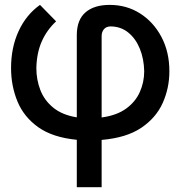

<svg xmlns="http://www.w3.org/2000/svg" viewBox="-20 -573 750 797"><path d="M298.8 204.1V7.3Q198.7 -2.4 138.9 -44.9Q79.1 -87.4 52.5 -151.9Q25.9 -216.3 25.9 -290.5Q25.9 -376 57.4 -444.1Q88.9 -512.2 146 -552.7L212.9 -484.4Q173.8 -447.8 153.1 -400.4Q132.3 -353 130.9 -290.5Q130.9 -242.2 147.5 -199.2Q164.1 -156.2 201.2 -126Q238.3 -95.7 298.8 -85.9V-428.7Q299.3 -491.2 335.2 -522Q371.1 -552.7 435.5 -552.7Q505.4 -552.7 561.3 -517.3Q617.2 -481.9 650.1 -419.7Q683.1 -357.4 683.1 -277.3Q683.1 -207.5 655.5 -145.8Q627.9 -84 566.4 -42.5Q504.9 -1 401.9 7.8V204.1ZM401.9 -423.3V-85.4Q464.4 -93.8 503.4 -122.1Q542.5 -150.4 560.5 -191.2Q578.6 -231.9 578.6 -277.3Q577.6 -328.6 560.5 -370.6Q543.5 -412.6 512.7 -437.7Q481.9 -462.9 439 -463.4Q420.4 -462.9 411.1 -451.4Q401.9 -439.9 401.9 -423.3Z"/></svg>

Font: Inter Tight Medium
Style: Regular
Weight: 500
Designer: Rasmus Andersson
Foundry: rsms
Version: Version 3.004; ttfautohint (v1.8.4.7-5d5b)